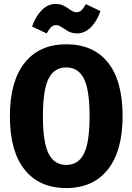

<svg xmlns="http://www.w3.org/2000/svg" viewBox="-20 -934 670 971"><path d="M600 -347Q600 -171 525.5 -77Q451 17 315 17Q179 17 104.5 -76Q30 -169 30 -347Q30 -522 104.5 -616Q179 -710 315 -710Q452 -710 526 -617.5Q600 -525 600 -347ZM197 -347Q197 -213 226 -156.5Q255 -100 315 -100Q376 -100 404.5 -156.5Q433 -213 433 -347Q433 -479 404.5 -536Q376 -593 315 -593Q254 -593 225.5 -536Q197 -479 197 -347ZM309 -786Q291 -798 282.5 -802.5Q274 -807 264 -807Q249 -807 239 -797.5Q229 -788 216 -765L142 -800Q160 -851 191 -882.5Q222 -914 261 -914Q280 -914 294.5 -908.5Q309 -903 324 -892Q338 -882 347.5 -877Q357 -872 367 -872Q381 -872 391.5 -881.5Q402 -891 414 -913L488 -878Q470 -826 439 -795.5Q408 -765 369 -765Q336 -765 309 -786Z"/></svg>

Font: Fira Sans Condensed
Style: Bold
Weight: 700
Width: 3
Designer: bBox Type GmbH & Carrois Corporate GbR & Edenspiekermann AG
Foundry: bBox Type GmbH & Carrois Corporate GbR & Edenspiekermann AG
Version: Version 4.301